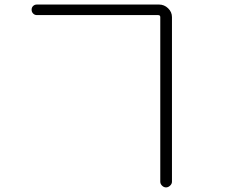

<svg xmlns="http://www.w3.org/2000/svg" viewBox="-20 -773 1040 851"><path d="M143.6 -706.1Q133.8 -706.1 127 -712.9Q120.1 -719.7 120.1 -730Q120.1 -740.2 127 -746.6Q133.8 -752.9 143.6 -752.9H684.6Q708 -752.9 725.1 -736.3Q742.2 -719.7 742.2 -697.3V32.2Q742.2 42 733.9 49.8Q725.6 57.6 715.8 57.6Q706.1 57.6 698.2 49.8Q690.4 42 690.4 32.2V-697.3Q690.4 -706.1 680.7 -706.1Z"/></svg>

Font: Rounded-X Mgen+ 1m light
Style: Regular
Weight: 200
Designer: [Source Han Sans]
Ryoko NISHIZUKA  (kana & ideographs); Paul D. Hunt (Latin, Greek & Cyrillic); Wenlong ZHANG  (bopomofo
Version: Version 1.059.20150602